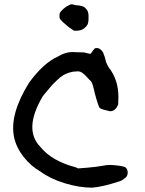

<svg xmlns="http://www.w3.org/2000/svg" viewBox="-20 -865 669 887"><path d="M406 2Q346 2 279 -18.5Q212 -39 166 -73Q122 -98 88.5 -141Q55 -184 45 -231Q23 -337 115 -484Q182 -575 248 -604Q287 -628 327 -624L362 -623H368Q370 -623 382 -619.5Q394 -616 396 -617H400Q401 -620 408.5 -630Q416 -640 419 -642Q440 -648 456 -623Q463 -608 471 -576Q474 -568 482 -554Q527 -497 527 -418L526 -383Q514 -351 488 -351Q449 -360 444 -364L442 -366Q440 -367 439 -368L438 -370Q424 -406 412 -459Q407 -481 400 -490Q394 -495 381.5 -509Q369 -523 358 -530Q347 -537 333 -535Q316 -535 299.5 -529.5Q283 -524 272 -517.5Q261 -511 245.5 -496.5Q230 -482 222.5 -474Q215 -466 199 -446.5Q183 -427 178 -421Q87 -268 166 -187Q219 -121 330 -92Q340 -88 341 -87Q344 -87 385.5 -90.5Q427 -94 453 -99Q470 -103 489 -103Q503 -103 529.5 -99.5Q556 -96 562 -90Q570 -80 570 -67.5Q570 -55 562 -46Q540 -28 531 -27Q455 -2 406 2ZM300 -738Q295 -742 285 -750.5Q275 -759 271 -762.5Q267 -766 262 -771.5Q257 -777 255 -782V-801Q258 -811 273.5 -824.5Q289 -838 308 -845H315L322 -843Q328 -841 330 -841L343 -840Q356 -838 364 -835Q372 -832 380.5 -821Q389 -810 389 -792V-777Q389 -767 386.5 -757Q384 -747 370 -735Q356 -723 332 -723H322Z"/></svg>

Font: Excalifont
Style: Regular
Weight: 400
Designer: Your Own Font Foundry (Virgil); Ján Filípek / DizajnDesign (Excalifont, modifications)
Foundry: Your Own Font Foundry (Virgil); Ján Filípek / DizajnDesign (Excalifont, modifications)
Version: Version 1.000;Glyphs 3.2 (3227)